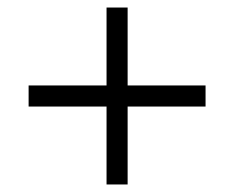

<svg xmlns="http://www.w3.org/2000/svg" viewBox="-20 -575 623 510"><path d="M263 -85V-555H319V-85ZM56 -348H526V-292H56Z"/></svg>

Font: Murecho Thin
Style: Regular
Weight: 400
Version: Version 1.010